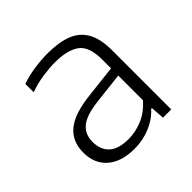

<svg xmlns="http://www.w3.org/2000/svg" viewBox="-147 -686 830 830"><g transform="rotate(-45 268.0 -271.0)"><path d="M225 8.5Q145 8.5 100.5 -30.2Q56 -69 56 -136.5Q56 -205 102.5 -243.5Q149 -282 253 -293L398.5 -309.5V-363Q398.5 -444 359.2 -471.8Q320 -499.5 245 -499.5Q211.5 -499.5 170.8 -493.5Q130 -487.5 89 -473V-524Q124 -536.5 167.2 -543Q210.5 -549.5 250 -549.5Q317 -549.5 363 -532.2Q409 -515 433 -473.8Q457 -432.5 457 -361V0H406.5L402 -63H397Q368 -30 322.5 -10.8Q277 8.5 225 8.5ZM117 -141.5Q117 -93 146.2 -66.2Q175.5 -39.5 236 -39.5Q280 -39.5 322.2 -57.5Q364.5 -75.5 398.5 -114.5V-265.5L255.5 -249Q181 -240.5 149 -214.2Q117 -188 117 -141.5Z"/></g></svg>

Font: Encode Sans Semi Expanded Light
Style: Regular
Weight: 300
Width: 6
Designer: Multiple Designers
Foundry: Impallari Type
Version: Version 3.000; ttfautohint (v1.8.3) -l 8 -r 50 -G 200 -x 14 